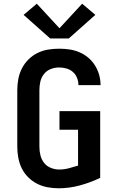

<svg xmlns="http://www.w3.org/2000/svg" viewBox="-20 -1005 640 1033"><path d="M295 8Q266 8 236 2.5Q206 -3 179.5 -16.5Q153 -30 131.5 -51.5Q110 -73 97 -99.5Q84 -126 78.5 -156Q73 -186 73 -215V-520Q73 -550 78.5 -579.5Q84 -609 97.5 -636Q111 -663 132.5 -684.5Q154 -706 181 -719.5Q208 -733 238 -738Q268 -743 298 -743Q326 -743 353.5 -739Q381 -735 407 -724Q433 -713 454.5 -695Q476 -677 491 -653Q506 -629 513.5 -602Q521 -575 521 -547H402Q402 -567 394.5 -586Q387 -605 372 -618Q357 -631 337.5 -636.5Q318 -642 298 -642Q275 -642 253 -633.5Q231 -625 216.5 -606.5Q202 -588 197 -565.5Q192 -543 192 -520V-215Q192 -192 197.5 -169.5Q203 -147 217 -129Q231 -111 253 -102Q275 -93 298 -93Q324 -93 349.5 -99.5Q375 -106 400 -114V-307H300V-407H519V-48Q467 -23 410 -7.5Q353 8 295 8ZM250 -798 107 -925 178 -985 300 -853 422 -985 493 -925 350 -798Z"/></svg>

Font: Iosevka SS04 Extended
Style: Bold
Weight: 700
Width: 7
Monospace: yes
Designer: Belleve Invis
Foundry: Belleve Invis
Version: Version 19.0.0; ttfautohint (v1.8.4)